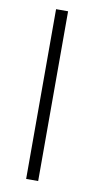

<svg xmlns="http://www.w3.org/2000/svg" viewBox="-84 -761 435 802"><g transform="rotate(10 134.0 -360.0)"><path d="M87 0H138V-720H87V0Z"/></g></svg>

Font: ChivoLight
Style: Regular
Weight: 300
Designer: Hector Gatti
Foundry: Omnibus-Type
Version: Version 1.004;PS 001.004;hotconv 1.0.88;makeotf.lib2.5.64775